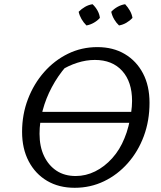

<svg xmlns="http://www.w3.org/2000/svg" viewBox="-20 -884 767 913"><path d="M128 -300 138 -352H646L636 -300ZM335 9Q260 9 204 -24Q148 -57 116.5 -117Q85 -177 85 -257Q85 -340 113 -413Q141 -486 190 -541.5Q239 -597 303.5 -628.5Q368 -660 443 -660Q518 -660 573.5 -627Q629 -594 660 -535Q691 -476 691 -395Q691 -310 664 -237Q637 -164 588 -108.5Q539 -53 474.5 -22Q410 9 335 9ZM340 -47Q388 -47 432.5 -69Q477 -91 513.5 -131.5Q550 -172 572 -227Q583 -253 591 -284.5Q599 -316 603.5 -347.5Q608 -379 608 -404Q608 -495 561 -547Q514 -599 431 -599Q390 -599 347.5 -585.5Q305 -572 264 -546L294 -568Q255 -523 226.5 -469.5Q198 -416 183 -359.5Q168 -303 168 -248Q168 -187 189.5 -142Q211 -97 249 -72Q287 -47 340 -47ZM420 -864Q434 -851 443.5 -834Q453 -817 455 -799Q444 -786 426.5 -776Q409 -766 391 -763Q377 -777 367.5 -793.5Q358 -810 354 -828Q368 -842 384.5 -851.5Q401 -861 420 -864ZM575 -864Q588 -850 597.5 -833.5Q607 -817 610 -799Q597 -785 580.5 -775.5Q564 -766 546 -763Q533 -775 523 -792Q513 -809 509 -828Q522 -842 539 -851.5Q556 -861 575 -864Z"/></svg>

Font: Piazzolla 24pt
Style: Italic
Weight: 400
Italic angle: -11.3°
Designer: Juan Pablo del Peral
Foundry: Huerta Tipografica
Version: Version 2.005